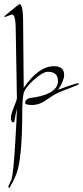

<svg xmlns="http://www.w3.org/2000/svg" viewBox="-38 -544 404 931"><path d="M8 367Q2 365 2 363Q2 360 9 345L18 326Q27 294 36 146Q40 79 42 38.5Q44 -2 43 -17L31 48Q29 49 26 49Q15 49 15 26Q15 12 29 -24Q44 -59 44 -68L38 -417Q36 -473 21 -473Q15 -473 2.5 -467.5Q-10 -462 -15 -462Q-18 -462 -18 -463Q-17 -465 -7.5 -473Q2 -481 19 -495Q54 -524 56 -524Q73 -524 74 -449L77 -118Q149 -223 223 -223Q273 -223 273 -181Q273 -153 244 -109Q245 -110 294 -127Q330 -140 343 -140Q344 -140 346 -138Q342 -132 299 -116Q271 -106 251.5 -97.5Q232 -89 221 -82Q214 -78 202.5 -70Q191 -62 174 -51Q146 -35 119 -35Q84 -35 84 -45Q84 -62 104 -68Q109 -69 117 -70Q125 -71 136 -73Q243 -93 243 -151Q243 -196 194 -196Q170 -196 124 -155Q81 -115 76 -89Q70 -55 70 -8Q70 238 38 308Q33 320 25.5 335Q18 350 8 367Z"/></svg>

Font: Shalimar
Style: Regular
Weight: 400
Designer: Robert E. Leuschke
Foundry: Robert E. Leuschke
Version: Version 1.010; ttfautohint (v1.8.3)